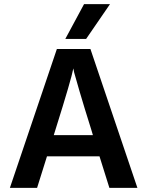

<svg xmlns="http://www.w3.org/2000/svg" viewBox="-20 -912 714 932"><path d="M250 -285 241 -256H431L422 -286Q388 -394 366.5 -467.5Q345 -541 340 -560L336 -580Q327 -530 250 -285ZM160 0H28L256 -674H419L647 0H511L463 -153H208ZM398 -723H297L388 -892H514Z"/></svg>

Font: Hind Siliguri SemiBold
Style: Regular
Weight: 600
Designer: Jyotish Sonowal
Foundry: Indian Type Foundry
Version: Version 1.001;PS 1.0;hotconv 1.0.86;makeotf.lib2.5.63406; tt